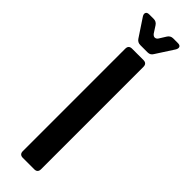

<svg xmlns="http://www.w3.org/2000/svg" viewBox="-280 -827 829 829"><g transform="rotate(45 134.5 -412.0)"><path d="M100 0Q79 0 79 -21V-646Q79 -667 100 -667H169Q190 -667 190 -646V-21Q190 0 169 0ZM114 -703Q98 -703 89 -716L34 -799Q28 -809 31.5 -816.5Q35 -824 48 -824H75Q91 -824 100 -810L120 -779Q127 -770 135 -770Q143 -770 149 -778L169 -810Q178 -824 194 -824H222Q235 -824 238.5 -817Q242 -810 236 -799L183 -717Q175 -703 159 -703Z"/></g></svg>

Font: Pitagon Sans Medium
Style: Regular
Weight: 500
Designer: Travis Tran
Foundry: Pitagon
Version: Version 1.001; ttfautohint (v1.8.4.7-5d5b);gftools[0.9.26]